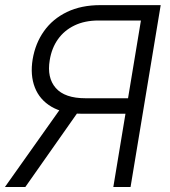

<svg xmlns="http://www.w3.org/2000/svg" viewBox="-29 -748 680 768"><path d="M424.3 0 534.7 -666H365.2Q310.1 -666 269 -646.2Q228 -626.5 202.9 -591.1Q177.7 -555.7 169.9 -507.3Q158.2 -437 194.1 -396Q230 -355 313 -355H513.7L503.4 -293H300.8Q224.6 -293 177 -321Q129.4 -349.1 110.4 -398.2Q91.3 -447.3 101.6 -510.7Q112.3 -574.7 147 -623.5Q181.6 -672.4 238.8 -700Q295.9 -727.5 372.6 -727.5H613.8L493.2 0ZM-9.3 0 223.6 -328.6H303.2L72.3 0Z"/></svg>

Font: Inter 17pt Light
Style: Italic
Weight: 300
Italic angle: -9.3988°
Version: Version 4.001;git-66647c0bb